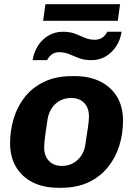

<svg xmlns="http://www.w3.org/2000/svg" viewBox="-20 -883 641 913"><path d="M258 10Q187 10 135.5 -16Q84 -42 56 -89.5Q28 -137 28 -202Q28 -263 45.5 -320.5Q63 -378 99 -423Q135 -468 191 -494.5Q247 -521 322 -521H336Q406 -521 457.5 -495Q509 -469 537 -422Q565 -375 565 -309Q565 -248 547.5 -191Q530 -134 493.5 -88.5Q457 -43 401.5 -16.5Q346 10 270 10ZM275 -94Q304 -94 327.5 -107Q351 -120 366.5 -143Q382 -166 386 -196Q393 -241 398 -276Q403 -311 403 -329Q403 -370 380.5 -393.5Q358 -417 318 -417Q289 -417 265.5 -404.5Q242 -392 226.5 -369Q211 -346 206 -315Q199 -271 194.5 -236Q190 -201 190 -182Q190 -142 212.5 -118Q235 -94 275 -94ZM135 -597Q141 -634 160 -664.5Q179 -695 210 -713.5Q241 -732 279 -732Q313 -732 337.5 -722.5Q362 -713 383.5 -703.5Q405 -694 431 -694Q452 -694 467 -704.5Q482 -715 490 -732H558Q553 -695 533.5 -664.5Q514 -634 484 -615.5Q454 -597 415 -597Q381 -597 357 -606Q333 -615 311.5 -624.5Q290 -634 262 -635Q242 -635 227 -624.5Q212 -614 204 -597ZM185 -784 196 -863H551L540 -784Z"/></svg>

Font: Chivo Medium
Style: Bold Italic
Weight: 700
Italic angle: -8.05°
Version: Version 2.002